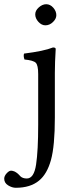

<svg xmlns="http://www.w3.org/2000/svg" viewBox="-75 -691 342 910"><path d="M92 -623Q92 -641 109 -656Q126 -671 144 -671Q163 -671 177.5 -654.5Q192 -638 192 -619Q192 -602 176 -586.5Q160 -571 140 -571Q122 -571 107 -587.5Q92 -604 92 -623ZM106 -340Q106 -382 94.5 -393.5Q83 -405 41 -409Q35 -426 39 -437Q134 -449 176 -466Q189 -466 189 -459Q185 -395 185 -345V-134Q185 1 166.5 67.5Q148 134 110 165Q69 199 0 199Q-18 199 -36.5 187.5Q-55 176 -55 156Q-55 143 -43.5 130.5Q-32 118 -23 118Q-18 118 -13 119.5Q-8 121 -4.5 122.5Q-1 124 3.5 127.5Q8 131 10 132.5Q12 134 16 138.5Q20 143 21 144Q32 155 52 155Q86 155 96 89Q106 23 106 -100Z"/></svg>

Font: Pochaevsk Unicode
Style: Normal
Weight: 400
Version: Version 1.1